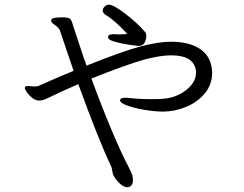

<svg xmlns="http://www.w3.org/2000/svg" viewBox="-20 -761 1040 819"><path d="M489 -614Q499 -614 523 -616Q506 -636 479.5 -660Q453 -684 436 -694Q418 -704 418 -716Q418 -727 430 -736Q435 -741 444 -741Q465 -741 517 -700.5Q569 -660 600 -623Q604 -618 604 -607Q604 -591 596 -578Q588 -565 570 -565Q559 -566 528.5 -570.5Q498 -575 469.5 -583Q441 -591 441 -602V-605Q443 -611 448 -613Q453 -615 463 -615H471ZM87 -389Q88 -394 98 -394L116 -393L127 -392Q141 -392 148 -396Q209 -424 294 -459Q254 -575 235 -633Q233 -637 228 -642.5Q223 -648 220 -650Q219 -651 208.5 -658.5Q198 -666 198 -673Q198 -681 209.5 -684Q221 -687 246 -687Q270 -687 278 -681Q286 -675 291 -654Q304 -613 339 -509Q342 -503 349 -481Q509 -545 583.5 -564Q658 -583 708 -583Q786 -583 832 -553Q878 -523 884 -465L885 -451Q885 -400 853 -362Q821 -324 772.5 -304.5Q724 -285 676 -285Q640 -285 596 -292.5Q552 -300 522 -311Q492 -322 492 -333Q492 -338 497.5 -341Q503 -344 513 -344H521Q572 -338 627 -338Q681 -338 705 -344Q751 -355 783.5 -385Q816 -415 816 -450V-458Q808 -525 710 -525Q661 -525 591 -505.5Q521 -486 370 -426Q412 -311 455 -208.5Q498 -106 527 -52Q541 -24 544 -14.5Q547 -5 547 8Q547 29 532 36Q526 38 524 38Q507 38 487.5 18.5Q468 -1 462 -18Q460 -24 458.5 -35Q457 -46 453 -54Q402 -160 314 -402Q228 -365 185 -343Q163 -332 148 -332Q132 -332 118 -343Q104 -354 95 -367Q86 -380 86 -385Q86 -388 87 -389Z"/></svg>

Font: Iansui 0.93
Style: Regular
Weight: 400
Designer: But Ko / Fontworks Inc.
Foundry: zi-hi.com / Fontworks Inc.
Version: Version 0.931